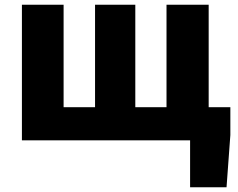

<svg xmlns="http://www.w3.org/2000/svg" viewBox="-20 -589 998 806"><path d="M72 0H778V197H931L947 -22V-139H856V-569H679V-139H548V-569H379V-139H247V-569H72Z"/></svg>

Font: Noto Sans JP Black
Style: Regular
Weight: 900
Designer: Ryoko NISHIZUKA  (kana, bopomofo & ideographs); Paul D. Hunt (Latin, Greek & Cyrillic); Sandoll Communications , Soo-you
Foundry: Adobe
Version: Version 2.002;hotconv 1.0.116;makeotfexe 2.5.65601